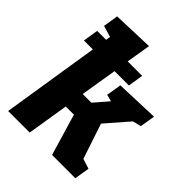

<svg xmlns="http://www.w3.org/2000/svg" viewBox="-217 -907 1032 1032"><g transform="rotate(45 299.0 -391.0)"><path d="M22 0 110 -556H42L56 -643H124L128 -669L63 -688L77 -774L311 -782L288 -643H398L384 -556H275L241 -348H307L376 -428L337 -438L351 -524L598 -533L584 -447L536 -435L423 -305L490 -104L547 -86L533 0H356L286 -236H224L186 0Z"/></g></svg>

Font: Bitter ExtraBold
Style: Italic
Weight: 800
Italic angle: -9°
Designer: Sol Matas, and Bitter project Authors
Foundry: Sol Matas
Version: Version 2.001